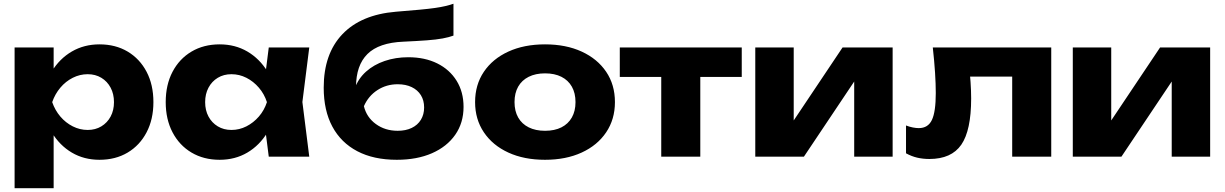

<svg xmlns="http://www.w3.org/2000/svg" viewBox="-20 -820 6411 1005"><path d="M56.4 -571.4H260.8V-407.4L252.4 -382.6V-223L260.8 -176V165H56.4ZM195.8 -285.4Q209.4 -377.8 250.7 -445.5Q292 -513.2 356.2 -550.5Q420.4 -587.8 500.6 -587.8Q584.8 -587.8 648.2 -550Q711.6 -512.2 747.3 -444.2Q783 -376.2 783 -285.4Q783 -195.6 747.3 -127.4Q711.6 -59.2 648.2 -21.4Q584.8 16.4 500.6 16.4Q419.8 16.4 356.1 -21.2Q292.4 -58.8 251.2 -126.7Q210 -194.6 195.8 -285.4ZM576.6 -285.4Q576.6 -328 559.1 -361Q541.6 -394 510.5 -412.8Q479.4 -431.6 439 -431.6Q398 -431.6 360.8 -412.8Q323.6 -394 295.8 -361Q268 -328 253.2 -285.4Q268 -242.8 295.8 -210.1Q323.6 -177.4 360.8 -158.6Q398 -139.8 439 -139.8Q479.4 -139.8 510.5 -158.6Q541.6 -177.4 559.1 -210.1Q576.6 -242.8 576.6 -285.4Z M1386.8 0 1360.6 -205.8 1388.4 -285.4 1360.6 -364 1386.8 -571.4H1598.8L1562.8 -286L1598.8 0ZM1434.6 -285.4Q1421 -194.6 1379.7 -126.7Q1338.4 -58.8 1274.5 -21.2Q1210.6 16.4 1129.8 16.4Q1046.2 16.4 982.5 -21.4Q918.8 -59.2 883.1 -127.4Q847.4 -195.6 847.4 -285.4Q847.4 -376.2 883.1 -444.2Q918.8 -512.2 982.5 -550Q1046.2 -587.8 1129.8 -587.8Q1210.6 -587.8 1274.5 -550.5Q1338.4 -513.2 1380.2 -445.5Q1422 -377.8 1434.6 -285.4ZM1053.8 -285.4Q1053.8 -242.8 1071.3 -210.1Q1088.8 -177.4 1119.9 -158.6Q1151 -139.8 1191.4 -139.8Q1232.8 -139.8 1269.8 -158.6Q1306.8 -177.4 1335.1 -210.1Q1363.4 -242.8 1377.2 -285.4Q1363.4 -328 1335.1 -361Q1306.8 -394 1269.8 -412.8Q1232.8 -431.6 1191.4 -431.6Q1151 -431.6 1119.9 -412.8Q1088.8 -394 1071.3 -361Q1053.8 -328 1053.8 -285.4Z M2056.8 16.4Q1936 16.4 1850.4 -28.4Q1764.8 -73.2 1719.6 -157.5Q1674.4 -241.8 1674.4 -361Q1674.4 -538.2 1772.1 -640.8Q1869.8 -743.4 2052.2 -758.6Q2127.2 -764.6 2176.3 -769.2Q2225.4 -773.8 2256.8 -778.3Q2288.2 -782.8 2310.5 -788.1Q2332.8 -793.4 2353.6 -800.4V-633.6Q2330.4 -625 2297.2 -618.8Q2264 -612.6 2214.4 -608.9Q2164.8 -605.2 2091.4 -601.8Q1963.4 -596.6 1903.5 -537.4Q1843.6 -478.2 1843.6 -364.8V-343.6L1837.8 -358.8Q1855.6 -408.8 1895.9 -445Q1936.2 -481.2 1993.3 -500.8Q2050.4 -520.4 2117 -520.4Q2204 -520.4 2269 -488Q2334 -455.6 2370.2 -397Q2406.4 -338.4 2406.4 -260.6Q2406.4 -177 2362.9 -114.6Q2319.4 -52.2 2241 -17.9Q2162.6 16.4 2056.8 16.4ZM2061.6 -135.4Q2104 -135.4 2135.1 -150.4Q2166.2 -165.4 2183.1 -193.1Q2200 -220.8 2200 -257.4Q2200 -294.6 2183.1 -321.8Q2166.2 -349 2135.1 -364Q2104 -379 2061.6 -379Q2002.8 -379 1955.6 -348.4Q1908.4 -317.8 1884.8 -264.2Q1898.8 -206.2 1947.3 -170.8Q1995.8 -135.4 2061.6 -135.4Z M2832.7 16.4Q2723.2 16.4 2640.9 -21.4Q2558.6 -59.2 2512.7 -127.5Q2466.8 -195.8 2466.8 -285.5Q2466.8 -376.2 2512.7 -444.2Q2558.6 -512.2 2641 -550Q2723.4 -587.8 2832.9 -587.8Q2942.4 -587.8 3024.7 -550Q3107 -512.2 3152.9 -444.3Q3198.8 -376.4 3198.8 -285.5Q3198.8 -195.6 3152.9 -127.4Q3107 -59.2 3024.6 -21.4Q2942.2 16.4 2832.7 16.4ZM2832.9 -135.4Q2883.2 -135.4 2918.7 -153.4Q2954.2 -171.4 2973.3 -205.1Q2992.4 -238.9 2992.4 -285.4Q2992.4 -332.8 2973.3 -366.4Q2954.2 -400 2918.7 -418Q2883.2 -436 2832.9 -436Q2783.4 -436 2747.4 -418Q2711.4 -400 2692.3 -366.4Q2673.2 -332.8 2673.2 -285.7Q2673.2 -238.6 2692.3 -205Q2711.4 -171.4 2747.4 -153.4Q2783.4 -135.4 2832.9 -135.4Z M3441.2 -500.6H3645.6V0H3441.2ZM3224.2 -571.4H3862.6V-417.2H3224.2Z M3933.4 0V-571.4H4134.6V-111.2L4091.4 -125L4390.2 -571.4H4652.4V0H4451.2V-472.6L4494.8 -458.4L4188 0Z M4862.6 -571.4H5482.6V0H5278.2V-512.8L5371.8 -419.2H4964.8L5051.4 -498.2Q5057 -438.6 5060.2 -390.9Q5063.4 -343.2 5063.4 -304.6Q5063.4 -137.4 5011.8 -62.6Q4960.2 12.2 4844.6 12.2Q4811 12.2 4781.2 5.3Q4751.4 -1.6 4722.4 -17.6V-163.2Q4740.4 -156.2 4757.9 -152.8Q4775.4 -149.4 4789.2 -149.4Q4837.6 -149.4 4857.9 -192Q4878.2 -234.6 4878.2 -332.8Q4878.2 -379.8 4874.4 -439.6Q4870.6 -499.4 4862.6 -571.4Z M5595.4 0V-571.4H5796.6V-111.2L5753.4 -125L6052.2 -571.4H6314.4V0H6113.2V-472.6L6156.8 -458.4L5850 0Z"/></svg>

Font: Unbounded
Style: Regular
Weight: 400
Designer: Luke Prowse, Jean-Baptiste Morizot, Fátima Lázaro, Florian Runge
Foundry: NaN
Version: Version 1.701;gftools[0.9.28.dev5+ged2979d]